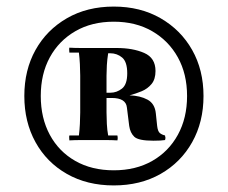

<svg xmlns="http://www.w3.org/2000/svg" viewBox="-20 -818 693 584"><path d="M326 -254Q245 -254 183.5 -289Q122 -324 88 -385.5Q54 -447 54 -526Q54 -605 88 -666Q122 -727 183.5 -762.5Q245 -798 326 -798Q407 -798 468.5 -762.5Q530 -727 564.5 -666Q599 -605 599 -526Q599 -447 564.5 -385.5Q530 -324 468.5 -289Q407 -254 326 -254ZM326 -300Q393 -300 443 -328.5Q493 -357 521 -408Q549 -459 549 -526Q549 -593 521 -643.5Q493 -694 443 -723Q393 -752 326 -752Q259 -752 209 -723Q159 -694 131.5 -643.5Q104 -593 104 -526Q104 -459 131.5 -408Q159 -357 209 -328.5Q259 -300 326 -300ZM482 -406Q482 -403 483 -401Q484 -399 482 -392Q476 -391 467 -390.5Q458 -390 447 -390Q401 -390 388.5 -402Q376 -414 373 -435L366 -491Q363 -520 320 -520H304V-476Q304 -460 305 -441Q306 -422 309 -406H337Q338 -402 338 -398Q338 -394 337 -391Q321 -392 300.5 -392Q280 -392 264 -392Q248 -392 227.5 -392Q207 -392 191 -391Q191 -393 190.5 -398Q190 -403 191 -406H220Q222 -422 223 -441Q224 -460 224 -476V-588Q224 -604 223 -623Q222 -642 220 -658H191Q191 -661 190.5 -665.5Q190 -670 191 -673Q207 -672 227.5 -672Q248 -672 264 -672H335Q384 -672 418.5 -657Q453 -642 453 -602Q453 -577 441 -562.5Q429 -548 411 -540.5Q393 -533 374 -528Q406 -527 428.5 -515Q451 -503 454 -473L458 -435Q460 -418 466.5 -413Q473 -408 482 -406ZM316 -536Q335 -536 351 -548.5Q367 -561 367 -595Q367 -630 351.5 -643Q336 -656 315 -656H309Q306 -637 305 -619.5Q304 -602 304 -588V-536Z"/></svg>

Font: Poltawski Nowy
Style: Bold
Weight: 700
Designer: Adam Pótawski, Mateusz Machalski, Borys Kosmynka, Ania Wieluska
Foundry: Capitalics.wtf
Version: Version 1.001;gftools[0.9.25]